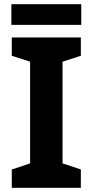

<svg xmlns="http://www.w3.org/2000/svg" viewBox="-20 -892 441 912"><path d="M364 0H36V-87L123 -116V-599L36 -627V-714H364V-627L277 -599V-116L364 -87ZM366 -872V-774H34V-872Z"/></svg>

Font: Noto Sans Lao UI
Style: Regular
Weight: 400
Designer: Monotype Design Team
Foundry: Monotype Imaging Inc.
Version: Version 2.000